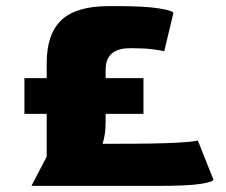

<svg xmlns="http://www.w3.org/2000/svg" viewBox="-20 -609 739 629"><path d="M83 0 133 -96V-236H60V-353H133V-402Q133 -498 181.5 -543.5Q230 -589 337 -589H365Q454 -589 501 -581.5Q548 -574 548 -566L518 -441Q508 -444 480.5 -447.5Q453 -451 417 -451H406Q326 -451 326 -380V-353H450V-236H326V-209Q326 -184 322.5 -165Q319 -146 316 -138H367Q496 -138 558 -141.5Q620 -145 628 -149L679 -21Q679 -13 637 -6.5Q595 0 495 0Z"/></svg>

Font: Goldman
Style: Bold
Weight: 700
Designer: Jaikishan Patel
Version: Version 1.000; ttfautohint (v1.8.3)